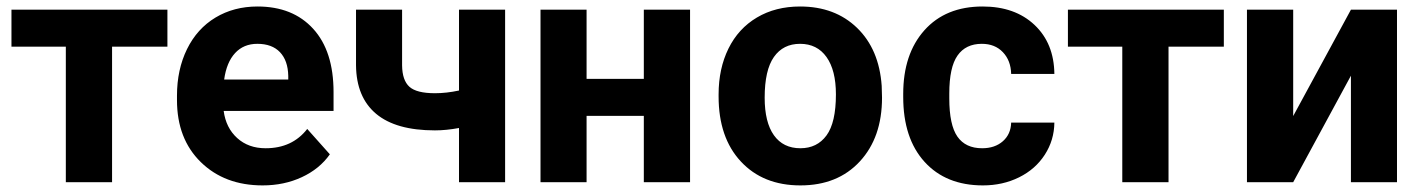

<svg xmlns="http://www.w3.org/2000/svg" viewBox="-20 -558 4352 588"><path d="M492.7 -415H323.2V0H181.6V-415H15.1V-528.3H492.7Z M522 0ZM784.2 9.8Q668 9.8 595 -61.5Q522 -132.8 522 -251.5V-265.1Q522 -344.7 552.7 -407.5Q583.5 -470.2 639.9 -504.2Q696.3 -538.1 768.6 -538.1Q877 -538.1 939.2 -469.7Q1001.5 -401.4 1001.5 -275.9V-218.3H665Q671.9 -166.5 706.3 -135.3Q740.7 -104 793.5 -104Q875 -104 920.9 -163.1L990.2 -85.4Q958.5 -40.5 904.3 -15.4Q850.1 9.8 784.2 9.8ZM768.1 -423.8Q726.1 -423.8 700 -395.5Q673.8 -367.2 666.5 -314.5H862.8V-325.7Q861.8 -372.6 837.4 -398.2Q813 -423.8 768.1 -423.8Z M1526.9 0H1385.7V-166Q1346.2 -158.7 1312 -158.7Q1192.4 -158.7 1131.8 -209.5Q1071.3 -260.3 1070.3 -357.9V-528.3H1211.4V-357.9Q1211.9 -312 1233.9 -292.2Q1255.9 -272.5 1312 -272.5Q1347.2 -272.5 1385.7 -280.8V-528.3H1526.9Z M2093.3 0H1951.7V-203.1H1776.4V0H1635.3V-528.3H1776.4V-316.4H1951.7V-528.3H2093.3Z M2180.7 0ZM2180.7 -269Q2180.7 -347.7 2210.9 -409.2Q2241.2 -470.7 2298.1 -504.4Q2355 -538.1 2430.2 -538.1Q2537.1 -538.1 2604.7 -472.7Q2672.4 -407.2 2680.2 -294.9L2681.2 -258.8Q2681.2 -137.2 2613.3 -63.7Q2545.4 9.8 2431.2 9.8Q2316.9 9.8 2248.8 -63.5Q2180.7 -136.7 2180.7 -262.7ZM2321.8 -258.8Q2321.8 -183.6 2350.1 -143.8Q2378.4 -104 2431.2 -104Q2482.4 -104 2511.2 -143.3Q2540 -182.6 2540 -269Q2540 -342.8 2511.2 -383.3Q2482.4 -423.8 2430.2 -423.8Q2378.4 -423.8 2350.1 -383.5Q2321.8 -343.3 2321.8 -258.8Z M2987.8 -104Q3026.9 -104 3051.3 -125.5Q3075.7 -147 3076.7 -182.6H3209Q3208.5 -128.9 3179.7 -84.2Q3150.9 -39.6 3100.8 -14.9Q3050.8 9.8 2990.2 9.8Q2877 9.8 2811.5 -62.3Q2746.1 -134.3 2746.1 -261.2V-270.5Q2746.1 -392.6 2811 -465.3Q2876 -538.1 2989.3 -538.1Q3088.4 -538.1 3148.2 -481.7Q3208 -425.3 3209 -331.5H3076.7Q3075.7 -372.6 3051.3 -398.2Q3026.9 -423.8 2986.8 -423.8Q2937.5 -423.8 2912.4 -387.9Q2887.2 -352.1 2887.2 -271.5V-256.8Q2887.2 -175.3 2912.1 -139.6Q2937 -104 2987.8 -104Z M3728 -415H3558.6V0H3417V-415H3250.5V-528.3H3728Z M4117.2 -528.3H4258.3V0H4117.2V-326.2L3940.4 0H3798.8V-528.3H3940.4V-202.6Z"/></svg>

Font: Roboto-o
Style: o-Bold
Weight: 700
Designer: Google
Version: Version 2.134; 2016; ttfautohint (v1.6)